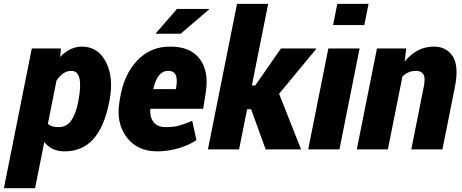

<svg xmlns="http://www.w3.org/2000/svg" viewBox="-59 -782 2417 1005"><path d="M191.9 -135.3Q206.5 -116.7 247.6 -116.7Q288.6 -116.7 312.5 -149.2Q336.4 -181.6 349.1 -243.2L351.1 -253.4Q381.3 -411.1 314 -411.1Q271 -411.1 236.8 -360.4ZM369.1 -538.1Q454.6 -538.1 496.1 -456.1Q537.6 -374 513.7 -253.4L511.7 -243.2Q485.8 -116.2 428.7 -53Q371.6 10.3 278.8 10.3Q210.9 10.3 172.9 -38.6L124.5 203.1H-38.6L107.4 -528.3H260.3L255.9 -483.9Q308.1 -538.1 369.1 -538.1Z M820.8 -411.1Q765.1 -411.1 743.7 -317.9L745.1 -315.4H861.3L863.8 -328.1Q870.1 -370.1 860.4 -390.6Q850.6 -411.1 820.8 -411.1ZM765.1 10.3Q659.7 10.3 604 -63.5Q548.3 -137.2 565.9 -246.6L568.8 -265.1Q588.4 -390.6 658.7 -464.8Q729 -539.1 833.5 -538.1Q938 -538.1 986.8 -473.1Q1035.6 -408.2 1018.1 -298.8L1004.4 -212.4H728.5L727.5 -210Q725.1 -168 745.1 -142.6Q765.1 -117.2 806.6 -116.7Q848.1 -116.2 876.5 -124Q904.8 -131.8 947.3 -149.4L969.2 -48.8Q933.1 -23.4 878.4 -6.8Q823.7 9.8 765.1 10.3ZM867.7 -735.4H1034.2L1035.2 -732.4L886.7 -605.5H757.8L756.8 -607.9Z M1255.4 -210H1234.4L1192.4 0H1029.3L1181.6 -761.7H1344.7L1259.3 -334.5H1276.9L1411.6 -528.3H1594.7L1596.2 -525.9L1401.9 -291L1517.1 0H1331.5Z M1848.1 -650.9H1684.6L1706.5 -761.7H1870.1ZM1717.8 0H1554.2L1659.7 -528.3H1823.2Z M2211.4 -538.1Q2278.3 -538.1 2311 -486.8Q2343.8 -435.5 2322.3 -327.6L2256.8 0H2093.8L2159.2 -328.1Q2168.9 -376.5 2156.7 -393.8Q2144.5 -411.1 2119.1 -411.1Q2076.2 -411.1 2047.4 -380.9L1971.2 0H1808.6L1914.1 -528.3H2067.4L2059.1 -460Q2124 -538.1 2211.4 -538.1Z"/></svg>

Font: Roboto-BlackItalic
Style: Italic
Weight: 900
Italic angle: -12°
Designer: Google
Version: Version 1.100141; 2013